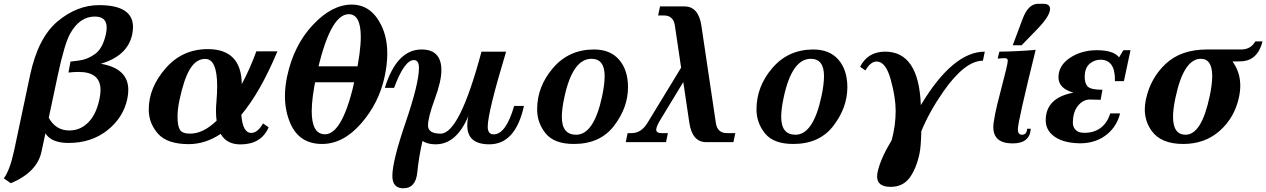

<svg xmlns="http://www.w3.org/2000/svg" viewBox="-100 -767 6832 1036"><path d="M274.4 -63Q336.9 -63 381.3 -111.8Q420.4 -154.3 437 -233.9Q442.4 -259.8 442.4 -281.2Q442.4 -378.9 324.7 -378.9Q297.9 -378.9 269.5 -375.5L280.3 -434.6L326.7 -440.4Q373 -446.3 414.1 -476.6Q455.1 -506.8 471.7 -584.5Q475.6 -603 475.6 -618.2Q475.6 -677.7 411.6 -677.7Q331.1 -677.7 279.8 -587.9Q248.5 -533.2 211.9 -361.3L163.1 -131.8Q200.7 -63 274.4 -63ZM-41.5 221.7 -79.6 195.3Q-47.4 153.8 -23.9 45.9L62.5 -362.3Q105.5 -563.5 210.4 -651.4Q315.4 -739.3 434.6 -739.3Q617.7 -739.3 617.7 -621.1Q617.7 -602.5 613.3 -581.1Q588.4 -465.3 443.8 -422.9Q592.3 -397.9 592.3 -281.7Q592.3 -259.3 586.9 -233.4Q565.4 -131.8 479 -63.7Q392.6 4.4 270 4.4Q177.7 4.4 145 -47.4L124 50.8Q100.6 162.1 -41.5 221.7Z M1197.3 12.2Q1123 12.2 1090.8 -44.4Q1007.8 10.7 918.5 10.7Q802.2 10.7 752.4 -45.7Q702.6 -102.1 702.6 -176.3Q702.6 -293.5 793 -397.7Q883.3 -502 1021 -502Q1202.6 -502 1204.6 -313Q1249.5 -397 1283.2 -490.2H1397Q1305.2 -270.5 1202.1 -147.5Q1209.5 -49.8 1255.4 -49.8Q1290.5 -49.8 1319.3 -101.1L1349.6 -80.1Q1309.6 12.2 1197.3 12.2ZM925.8 -45.9Q996.6 -45.9 1068.8 -115.7Q1065.4 -139.6 1065.4 -168Q1065.4 -191.9 1067.9 -218.8Q1071.8 -264.6 1071.8 -301.3Q1071.8 -449.2 1007.3 -449.2Q958 -449.2 924.3 -393.1Q892.1 -338.9 869.1 -230Q857.9 -179.7 857.9 -138.2Q857.9 -86.9 871.1 -66.4Q884.3 -45.9 925.8 -45.9Z M1838.9 -323.2H1570.3L1588.4 -409.2H1856.9ZM1637.7 9.8Q1515.1 9.8 1466.8 -101.1Q1437.5 -168.5 1437.5 -248.5Q1437.5 -298.8 1449.2 -354.5Q1484.9 -522.5 1587.9 -632.3Q1690.9 -742.2 1797.9 -742.2Q1901.9 -742.2 1956.5 -632.3Q1989.7 -565.9 1989.7 -478Q1989.7 -420.4 1975.6 -354.5Q1945.3 -211.4 1848.6 -100.8Q1752 9.8 1637.7 9.8ZM1653.8 -42.5Q1752 -42.5 1818.4 -354.5Q1846.7 -487.8 1846.7 -568.4Q1846.7 -690.4 1781.7 -690.4Q1678.2 -690.4 1606.4 -354.5Q1582 -239.3 1582 -167Q1582 -42.5 1653.8 -42.5Z M2160.6 -400.9Q2160.6 -442.9 2133.3 -442.9Q2082 -442.9 2026.4 -293H1976.6Q2040.5 -500 2174.8 -500Q2281.7 -500 2281.7 -387.7Q2281.7 -329.6 2245.6 -231.4Q2209.5 -133.3 2209.5 -89.8Q2209.5 -45.9 2277.8 -45.9Q2379.9 -45.9 2498 -488.3H2630.9Q2531.7 -160.2 2531.7 -83.5Q2531.7 -42 2563.5 -42Q2629.9 -42 2674.3 -195.3H2727.1Q2681.6 11.7 2540.5 11.7Q2421.4 11.7 2421.4 -89.4Q2421.4 -118.7 2427.7 -142.1Q2363.8 11.7 2250.5 11.7Q2207.5 11.7 2179.7 -6.3Q2160.2 77.6 2151.6 163.3Q2143.1 249 2076.7 249Q2017.1 249 2017.1 182.1Q2017.1 102.5 2088.9 -107.2Q2160.6 -316.9 2160.6 -400.9Z M2996.6 9.8Q2890.6 9.8 2844.5 -46.9Q2798.3 -103.5 2798.3 -177.2Q2798.3 -300.3 2884 -400.1Q2969.7 -500 3105 -500Q3193.4 -500 3241 -444.3Q3288.6 -388.7 3288.6 -296.4Q3288.6 -187 3213.6 -88.6Q3138.7 9.8 2996.6 9.8ZM3008.8 -40Q3104.5 -40 3148.9 -247.6Q3162.6 -312.5 3162.6 -356.4Q3162.6 -449.7 3091.3 -449.7Q2989.3 -449.7 2944.8 -240.2Q2931.6 -178.7 2931.6 -136.2Q2931.6 -40 3008.8 -40Z M3857.4 0H3710.9Q3635.3 0 3619.6 -104L3586.9 -324.2L3462.9 -120.1Q3440.9 -84 3440.9 -67.4Q3440.9 -48.8 3469.2 -48.8H3503.9L3493.7 0H3276.4L3286.6 -48.8H3308.6Q3359.9 -48.8 3393.1 -103L3575.2 -401.9L3541.5 -629.4Q3533.2 -683.6 3482.4 -683.6H3451.2L3461.4 -732.4H3593.3Q3668.9 -732.4 3684.6 -628.4L3762.7 -103Q3771 -48.8 3821.8 -48.8H3867.7Z M4180.2 9.8Q4074.2 9.8 4028.1 -46.9Q3981.9 -103.5 3981.9 -177.2Q3981.9 -300.3 4067.6 -400.1Q4153.3 -500 4288.6 -500Q4377 -500 4424.6 -444.3Q4472.2 -388.7 4472.2 -296.4Q4472.2 -187 4397.2 -88.6Q4322.3 9.8 4180.2 9.8ZM4192.4 -40Q4288.1 -40 4332.5 -247.6Q4346.2 -312.5 4346.2 -356.4Q4346.2 -449.7 4274.9 -449.7Q4172.9 -449.7 4128.4 -240.2Q4115.2 -178.7 4115.2 -136.2Q4115.2 -40 4192.4 -40Z M4705.6 241.2Q4632.8 241.2 4632.8 185.5Q4632.8 174.8 4635.3 162.1Q4650.4 90.3 4711.4 -10.7Q4732.9 -89.8 4732.9 -168.9Q4732.9 -241.2 4706.1 -338.1Q4679.2 -435.1 4630.4 -435.1Q4597.2 -435.1 4569.8 -386.7L4541 -406.7Q4582.5 -488.3 4676.3 -488.3Q4857.9 -488.3 4868.7 -199.7Q5041.5 -488.3 5213.9 -488.3L5203.6 -439.5Q5106.9 -439.5 4991.2 -274.4Q4915 -165.5 4871.1 -58.6Q4869.6 23.9 4861.3 62.5Q4844.2 143.1 4808.1 192.1Q4772 241.2 4705.6 241.2Z M5364.3 6.8Q5259.8 6.8 5259.8 -81.1Q5259.8 -126.5 5298.8 -273.7Q5337.9 -420.9 5337.9 -439.5Q5337.9 -453.1 5321.8 -453.1Q5307.1 -453.1 5283.2 -450.7L5292.5 -488.3Q5390.1 -489.3 5488.3 -498Q5392.1 -109.4 5392.1 -69.3Q5392.1 -40 5414.6 -40Q5439.9 -40 5442.4 -72.3H5461.9Q5457 6.8 5364.3 6.8ZM5412.6 -522.9H5364.7L5417.5 -664.1Q5447.8 -746.6 5501.5 -746.6H5528.8Q5565.9 -746.6 5565.9 -718.8Q5565.9 -680.7 5495.1 -607.9Z M5727.5 6.3Q5629.9 4.9 5580.6 -37.1Q5542.5 -69.3 5542.5 -117.7Q5542.5 -239.3 5691.9 -267.1Q5611.3 -290 5611.3 -349.6Q5611.3 -413.6 5673.3 -454.8Q5735.4 -496.1 5818.4 -496.1Q5908.2 -496.1 5938.5 -457.5L5961.4 -496.1H6000L5964.4 -329.1H5916V-337.4Q5916 -444.8 5837.9 -444.8Q5810.1 -444.8 5786.1 -428.2Q5752.9 -405.3 5752.9 -352.1Q5752.9 -315.4 5770.3 -299.1Q5787.6 -282.7 5848.6 -282.7L5838.9 -228.5Q5804.7 -230 5780.8 -230Q5744.1 -230 5716.6 -196.3Q5689 -162.6 5689 -104Q5689 -82.5 5703.1 -66.9Q5717.8 -50.3 5751 -50.3Q5803.2 -50.3 5839.1 -77.1Q5875 -104 5890.6 -155.3H5943.8Q5927.7 -89.4 5877.9 -45.9Q5816.9 6.3 5727.5 6.3Z M6297.4 -40Q6383.3 -40 6427.2 -247.6Q6440.9 -312.5 6440.9 -356.4Q6440.9 -449.7 6379.4 -449.7Q6287.1 -449.7 6242.7 -240.2Q6229.5 -179.2 6229.5 -136.7Q6229.5 -40 6297.4 -40ZM6284.7 9.8Q6164.1 9.8 6113.3 -62Q6077.1 -113.3 6077.1 -176.8Q6077.1 -202.1 6083 -230Q6107.4 -345.2 6189.9 -422.6Q6272.5 -500 6412.6 -500H6596.7Q6648.9 -500 6673.3 -543.5H6712.4Q6685.1 -437 6593.3 -436L6550.3 -435.1Q6592.3 -377.9 6592.3 -305.2Q6592.3 -275.4 6585.4 -243.2Q6562.5 -133.8 6482.4 -62Q6402.3 9.8 6284.7 9.8Z"/></svg>

Font: Munson
Style: Bold Italic
Weight: 700
Italic angle: -12°
Designer: Paul James MIller
Foundry: High-Logic / Made with FontCreator
Version: Version 2.10;May 5, 2019;FontCreator 11.5.0.2430 64-bit